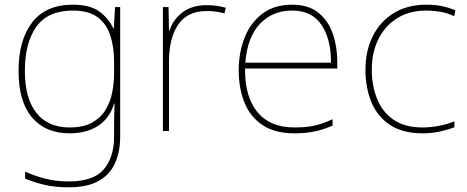

<svg xmlns="http://www.w3.org/2000/svg" viewBox="-20 -558 1990 818"><path d="M290 -538Q363 -538 402.5 -509.5Q442 -481 463 -437H465L470 -528H492V25Q492 88 470.5 136.5Q449 185 401 212.5Q353 240 273 240Q212 240 167.5 229Q123 218 87 203V173Q123 190 170 202.5Q217 215 273 215Q379 215 422.5 163Q466 111 466 25V-17Q466 -46 466.5 -67Q467 -88 468 -117H466Q448 -55 399 -22.5Q350 10 276 10Q174 10 116.5 -57.5Q59 -125 59 -256Q59 -387 117 -462.5Q175 -538 290 -538ZM290 -513Q185 -513 135.5 -445Q86 -377 86 -256Q86 -138 135.5 -76.5Q185 -15 276 -15Q335 -15 372 -35.5Q409 -56 429.5 -89.5Q450 -123 458 -164Q466 -205 466 -246V-294Q466 -357 450 -406.5Q434 -456 396 -484.5Q358 -513 290 -513Z M861 -536Q885 -536 904.5 -533Q924 -530 942 -525L936 -501Q917 -506 900.5 -508.5Q884 -511 861 -511Q778 -511 739 -453Q700 -395 700 -297V0H674V-528H698L700 -427H702Q716 -473 756.5 -504.5Q797 -536 861 -536Z M1225 -538Q1293 -538 1335 -505Q1377 -472 1397 -416.5Q1417 -361 1417 -291V-266H1024Q1023 -145 1077 -80Q1131 -15 1234 -15Q1282 -15 1316.5 -22Q1351 -29 1397 -50V-23Q1359 -6 1320.5 2Q1282 10 1234 10Q1151 10 1098.5 -25Q1046 -60 1021.5 -121Q997 -182 997 -259Q997 -334 1022 -397.5Q1047 -461 1097.5 -499.5Q1148 -538 1225 -538ZM1225 -513Q1141 -513 1087.5 -456.5Q1034 -400 1025 -291H1390Q1391 -390 1350 -451.5Q1309 -513 1225 -513Z M1780 10Q1696 10 1642 -25.5Q1588 -61 1562.5 -122.5Q1537 -184 1537 -261Q1537 -342 1568.5 -404.5Q1600 -467 1658 -502.5Q1716 -538 1797 -538Q1833 -538 1862.5 -532Q1892 -526 1920 -514L1915 -489Q1885 -503 1855.5 -508Q1826 -513 1797 -513Q1725 -513 1673 -481Q1621 -449 1592.5 -392Q1564 -335 1564 -261Q1564 -193 1586.5 -137Q1609 -81 1656.5 -48Q1704 -15 1780 -15Q1816 -15 1851.5 -22Q1887 -29 1916 -41V-16Q1891 -6 1856 2Q1821 10 1780 10Z"/></svg>

Font: Noto Sans Sinhala UI Thin
Style: Regular
Weight: 100
Designer: Jelle Bosma - Monotype Design Team
Foundry: Monotype Imaging Inc.
Version: Version 2.006; ttfautohint (v1.8.4.7-5d5b)